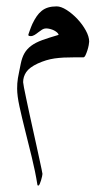

<svg xmlns="http://www.w3.org/2000/svg" viewBox="-20 -262 324 596"><path d="M256.8 -132.8Q256.8 -129.9 255.4 -121.8Q253.9 -113.8 251.2 -105.5Q248.5 -97.2 245.4 -90.6Q242.2 -84 238.8 -84H210Q192.9 -84 178 -83.3Q163.1 -82.5 149.4 -80.6Q135.7 -78.6 123 -74.7Q110.4 -70.8 97.2 -64.9Q71.3 -52.7 61.5 -38.3Q51.8 -23.9 51.8 -6.8Q51.8 -3.9 54.4 9.8Q57.1 23.4 61.3 43.5Q65.4 63.5 70.8 88.1Q76.2 112.8 81.8 138.2Q87.4 163.6 92.8 188Q98.1 212.4 102.3 231.7Q106.4 251 109.1 263.4Q111.8 275.9 111.8 277.8Q111.8 279.8 110.6 285.6Q109.4 291.5 107.4 297.9Q105.5 304.2 103.3 309.1Q101.1 314 99.1 314Q96.2 314 96.2 312Q89.4 269.5 78.6 225.8Q67.9 182.1 57.9 142.3Q47.9 102.5 40.5 68.8Q33.2 35.2 33.2 13.2Q33.2 4.4 33.7 -3.2Q34.2 -10.7 35.6 -19.3Q37.1 -27.8 39.3 -38.6Q41.5 -49.3 44.4 -64Q48.3 -83.5 55.9 -96.7Q63.5 -109.9 76.9 -119.9Q90.3 -129.9 111.1 -137.5Q131.8 -145 162.1 -153.8Q161.1 -157.7 157 -161.4Q152.8 -165 147.5 -167.7Q142.1 -170.4 135.5 -172.1Q128.9 -173.8 123 -173.8Q116.7 -173.8 110.8 -170.2Q105 -166.5 99.1 -161.9Q93.3 -157.2 87.4 -153.6Q81.5 -149.9 75.2 -149.9Q73.7 -149.9 70.8 -150.4Q67.9 -150.9 67.9 -153.8Q67.9 -154.3 69.1 -158Q70.3 -161.6 72.3 -167Q74.2 -172.4 76.4 -178Q78.6 -183.6 80.6 -188Q86.9 -201.2 93.8 -211.2Q100.6 -221.2 109.4 -228.3Q118.2 -235.4 129.6 -238.8Q141.1 -242.2 155.8 -242.2Q169.4 -242.2 187 -231Q204.6 -219.7 220.2 -203.1Q235.8 -186.5 246.3 -167.5Q256.8 -148.4 256.8 -132.8Z"/></svg>

Font: Scheherazade Rohingya
Style: Regular
Weight: 400
Designer: SIL International
Foundry: SIL International
Version: Version 2.000 (build 440/429)